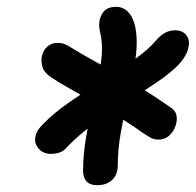

<svg xmlns="http://www.w3.org/2000/svg" viewBox="-20 -780 575 564"><path d="M129 -328Q107 -328 93.5 -343.5Q80 -359 84 -378Q85 -385 89.5 -394Q94 -403 107 -416Q138 -448 184 -480Q230 -512 280 -543Q330 -574 373 -604Q416 -634 439 -662Q452 -677 465.5 -684Q479 -691 495 -691Q516 -691 527 -677Q538 -663 534 -643Q532 -631 526 -619.5Q520 -608 510 -596Q486 -569 444 -540.5Q402 -512 353 -481Q304 -450 257.5 -417Q211 -384 177 -348Q167 -336 155 -332Q143 -328 129 -328ZM266 -236Q244 -236 234 -247.5Q224 -259 224 -278Q224 -323 232.5 -375Q241 -427 252.5 -476.5Q264 -526 271 -564Q279 -605 279.5 -630Q280 -655 277 -670Q274 -685 272 -696.5Q270 -708 273 -722Q277 -740 288.5 -750Q300 -760 321 -760Q346 -760 362 -738Q378 -716 381 -672.5Q384 -629 371 -564Q364 -529 353.5 -483Q343 -437 334.5 -388.5Q326 -340 326 -296Q326 -267 309.5 -251.5Q293 -236 266 -236ZM446 -370Q434 -370 425.5 -374Q417 -378 396 -392Q366 -414 330 -435.5Q294 -457 257 -478.5Q220 -500 187 -518.5Q154 -537 130 -553Q109 -567 104.5 -584Q100 -601 103 -615Q107 -633 119.5 -643.5Q132 -654 148 -654Q162 -654 171 -650Q180 -646 196 -636Q229 -616 277 -589.5Q325 -563 378.5 -531Q432 -499 483 -463Q504 -449 498 -419Q494 -399 480 -384.5Q466 -370 446 -370Z"/></svg>

Font: Shantell Sans Light SemiBold
Style: Italic
Weight: 600
Italic angle: -11°
Version: Version 1.011;[c5ecc13dd]